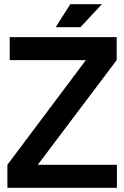

<svg xmlns="http://www.w3.org/2000/svg" viewBox="-20 -890 589 910"><path d="M533 -605 159 -109H534V0H15V-109L387 -605H26V-714H533ZM313 -870H463L361 -761H244Z"/></svg>

Font: Non Bureau Medium
Style: Regular
Weight: 500
Designer: Jona Saucedo
Foundry: Non Foundry
Version: Version 1.000; ttfautohint (v1.8.4)